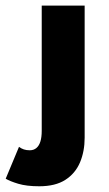

<svg xmlns="http://www.w3.org/2000/svg" viewBox="-91 -430 379 670"><path d="M46.2 220Q1.5 220 -27.5 211.2Q-56.4 202.5 -71.1 193.6L-24.7 82.4Q-16.7 88.4 -7.8 91.4Q1.1 94.4 12.9 94.4Q26.6 94.4 36 86.5Q45.4 78.6 50 63.6Q54.6 48.6 54.6 26.9V-410.5H204.4V50.5Q204.4 98.4 188.1 136.9Q171.7 175.4 136.9 197.7Q102.1 220 46.2 220Z"/></svg>

Font: League Spartan Extralight
Style: Regular
Weight: 200
Foundry: The League of Moveable Type
Version: Version 2.300; ttfautohint (v1.8.3)